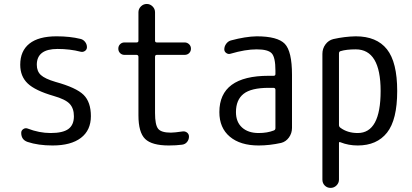

<svg xmlns="http://www.w3.org/2000/svg" viewBox="-20 -710 2040 950"><path d="M245.1 -235.4Q154.3 -261.7 117.2 -296.9Q80.1 -332 80.1 -389.6Q80.1 -458 125.5 -494.1Q170.9 -530.3 259.8 -530.3Q326.2 -530.3 377.9 -517.6Q391.6 -514.6 400.9 -502.9Q410.2 -491.2 410.2 -476.6Q410.2 -464.8 400.4 -458Q390.6 -451.2 378.9 -454.1Q326.2 -467.8 264.6 -467.8Q162.1 -467.8 162.1 -389.6Q162.1 -357.4 182.1 -338.9Q202.1 -320.3 254.9 -304.7Q357.4 -276.4 393.6 -240.7Q429.7 -205.1 429.7 -135.3Q429.7 -65.4 380.4 -27.8Q331.1 9.8 240.2 9.8Q168.9 9.8 116.2 -7.8Q85 -18.6 85 -52.7Q85 -64.5 95.2 -71.3Q105.5 -78.1 116.2 -74.2Q173.8 -51.8 230.5 -51.8Q291 -51.8 318.4 -71.8Q345.7 -91.8 345.7 -134.8Q345.7 -173.8 324.7 -196.3Q303.7 -218.8 245.1 -235.4Z M595.7 -438.5Q583 -438.5 574.2 -447.3Q565.4 -456.1 565.4 -469.2Q565.4 -482.4 574.2 -491.2Q583 -500 595.7 -500H656.2Q665 -500 665 -508.8V-649.4Q665 -666 677.2 -678.2Q689.5 -690.4 706.1 -690.4Q722.7 -690.4 734.9 -678.2Q747.1 -666 747.1 -649.4V-508.8Q747.1 -500 755.9 -500H893.6Q906.2 -500 915.5 -491.2Q924.8 -482.4 924.8 -469.2Q924.8 -456.1 916 -447.3Q907.2 -438.5 893.6 -438.5H755.9Q747.1 -438.5 747.1 -428.7V-150.4Q747.1 -92.8 762.2 -73.2Q777.3 -53.7 825.2 -53.7Q842.8 -53.7 882.8 -59.6Q895.5 -61.5 905.3 -54.2Q915 -46.9 915 -34.2Q915 -19.5 905.8 -7.8Q896.5 3.9 880.9 5.9Q851.6 9.8 815.4 9.8Q731.4 9.8 698.2 -22.5Q665 -54.7 665 -139.6V-428.7Q665 -437.5 656.2 -438.5Z M1309.6 -275.4Q1222.7 -275.4 1185.1 -245.6Q1147.5 -215.8 1147.5 -155.3Q1147.5 -106.4 1177.7 -79.1Q1208 -51.8 1259.8 -51.8Q1302.7 -51.8 1335 -64.5Q1342.8 -67.4 1342.8 -76.2V-265.6Q1342.8 -274.4 1334 -275.4ZM1259.8 9.8Q1168.9 9.8 1117.2 -33.7Q1065.4 -77.1 1065.4 -155.3Q1065.4 -335 1309.6 -335H1334Q1342.8 -335 1342.8 -343.8V-360.4Q1342.8 -425.8 1324.7 -445.8Q1306.6 -465.8 1250 -465.8Q1194.3 -465.8 1121.1 -444.3Q1110.4 -440.4 1100.1 -447.3Q1089.8 -454.1 1089.8 -465.8Q1089.8 -480.5 1099.1 -493.2Q1108.4 -505.9 1122.1 -509.8Q1194.3 -529.3 1250 -530.3Q1353.5 -530.3 1389.2 -493.2Q1424.8 -456.1 1424.8 -339.8V-77.1Q1424.8 -50.8 1409.7 -29.8Q1394.5 -8.8 1371.1 -2.9Q1313.5 9.8 1259.8 9.8Z M1657.2 -445.3V-91.8Q1657.2 -83 1664.1 -78.1Q1699.2 -51.8 1750 -51.8Q1863.3 -51.8 1863.3 -259.8Q1863.3 -465.8 1740.2 -465.8Q1693.4 -465.8 1665 -457Q1657.2 -455.1 1657.2 -445.3ZM1575.2 178.7V-443.4Q1575.2 -469.7 1590.3 -490.2Q1605.5 -510.7 1628.9 -516.6Q1685.5 -529.3 1740.2 -530.3Q1843.8 -530.3 1894.5 -466.3Q1945.3 -402.3 1945.3 -259.8Q1945.3 -117.2 1895 -53.7Q1844.7 9.8 1750 9.8Q1704.1 9.8 1665 -5.9Q1657.2 -9.8 1657.2 -2V178.7Q1657.2 195.3 1645 207.5Q1632.8 219.7 1615.7 219.7Q1598.6 219.7 1586.9 208Q1575.2 196.3 1575.2 178.7Z"/></svg>

Font: Rounded Mgen+ 1mn regular
Style: Regular
Weight: 400
Designer: [Source Han Sans]
Ryoko NISHIZUKA  (kana & ideographs); Paul D. Hunt (Latin, Greek & Cyrillic); Wenlong ZHANG  (bopomofo
Version: Version 1.059.20150602